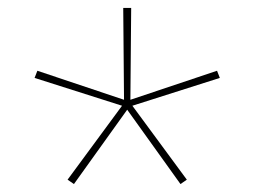

<svg xmlns="http://www.w3.org/2000/svg" viewBox="-20 -783 640 483"><path d="M166 -320 150 -331 287 -517 67 -587 74 -605 292 -532 290 -763H310L308 -532L526 -605L533 -587L313 -517L450 -331L434 -320L300 -507Z"/></svg>

Font: Iosevka Slab Thin Extended
Style: Regular
Weight: 100
Width: 7
Monospace: yes
Designer: Belleve Invis
Foundry: Belleve Invis
Version: Version 11.1.1; ttfautohint (v1.8.3)